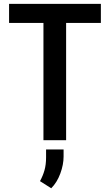

<svg xmlns="http://www.w3.org/2000/svg" viewBox="-20 -731 573 1001"><path d="M324.7 -710.9V0H206.5V-710.9ZM505.9 -710.9V-611.3H27.3V-710.9ZM311.5 48.3V85Q311.5 127.4 294.4 173.8Q277.3 220.2 247.1 250.5L188.5 213.4Q203.6 186 211.9 156.7Q220.2 127.4 220.2 89.4V48.3Z"/></svg>

Font: Roboto Condensed Medium
Style: Regular
Weight: 500
Designer: Christian Robertson
Foundry: Google
Version: Version 3.0